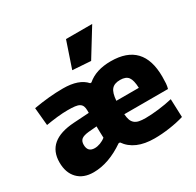

<svg xmlns="http://www.w3.org/2000/svg" viewBox="-173 -1000 1230 1206"><g transform="rotate(-30 442.0 -397.5)"><path d="M383 -618 447 -807H637L515 -609ZM618 12Q476 12 416 -75H406Q290 5 180 5Q107 5 65.5 -38Q24 -81 24 -156Q24 -314 227 -327L339 -334V-351Q339 -370 334 -382.5Q329 -395 317 -402.5Q305 -410 284 -412.5Q263 -415 232 -415Q217 -415 197 -414Q177 -413 155.5 -410.5Q134 -408 112.5 -405Q91 -402 74 -399L62 -528Q120 -538 172 -543Q224 -548 275 -548Q390 -548 440 -491H449Q512 -546 620 -546Q853 -546 853 -300Q853 -271 851.5 -251.5Q850 -232 845 -215H528Q530 -189 536 -172.5Q542 -156 554.5 -145.5Q567 -135 586 -131Q605 -127 633 -127Q674 -127 728 -133.5Q782 -140 828 -151L833 -19Q787 -5 729.5 3.5Q672 12 618 12ZM262 -123Q281 -123 302.5 -131Q324 -139 341 -153Q341 -154 340.5 -166.5Q340 -179 339.5 -194Q339 -209 339 -221.5Q339 -234 339 -236L279 -231Q241 -227 226 -214.5Q211 -202 211 -176Q211 -123 262 -123ZM690 -313Q688 -369 671 -392Q654 -415 612 -415Q570 -415 550.5 -392Q531 -369 527 -313Z"/></g></svg>

Font: Encode Sans Narrow
Style: ExtraBold
Weight: 800
Designer: Pablo Impallari, Andres Torresi
Foundry: Pablo Impallari, Andres Torresi
Version: Version 1.000; ttfautohint (v1.00) -l 8 -r 50 -G 200 -x 14 -